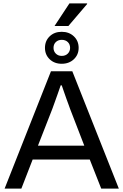

<svg xmlns="http://www.w3.org/2000/svg" viewBox="-20 -1103 722 1123"><path d="M7 0 278 -686H403L675 0H572L505 -170H171L105 0ZM202 -251H473L390 -466Q387 -475 381 -491Q375 -507 368 -526.5Q361 -546 354 -566.5Q347 -587 341 -604H335Q328 -584 319 -558Q310 -532 301 -507.5Q292 -483 286 -466ZM341 -730Q298 -730 270.5 -756.5Q243 -783 243 -823Q243 -864 270.5 -890.5Q298 -917 341 -917Q384 -917 412 -890.5Q440 -864 440 -823Q440 -783 412 -756.5Q384 -730 341 -730ZM341 -776Q363 -776 376.5 -789.5Q390 -803 390 -823Q390 -844 376.5 -857Q363 -870 341 -870Q320 -870 306.5 -857Q293 -844 293 -823Q293 -803 306.5 -789.5Q320 -776 341 -776ZM299 -951 386 -1083H489L490 -1080L380 -951Z"/></svg>

Font: Archivo SemiBold
Style: Regular
Weight: 400
Version: Version 2.001